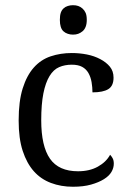

<svg xmlns="http://www.w3.org/2000/svg" viewBox="-20 -709 494 739"><path d="M260.7 9.8Q214.8 9.8 176 -4.9Q137.2 -19.5 110.1 -50Q83 -80.6 67.4 -128.2Q51.8 -175.8 51.8 -245.1Q51.8 -319.3 67.4 -368.9Q83 -418.5 110.1 -449Q137.2 -479.5 175 -492.2Q212.9 -504.9 256.3 -504.9Q286.1 -504.9 314.5 -499.3Q342.8 -493.7 366 -481.4Q389.2 -469.2 403.1 -452.1Q417 -435.1 417 -410.2Q417 -378.4 397 -366Q377 -353.5 335.9 -353.5Q335.9 -373 332.5 -392.8Q329.1 -412.6 320.3 -428Q311.5 -443.4 296.1 -451.7Q280.8 -460 256.3 -460Q229.5 -460 207.8 -450.7Q186 -441.4 170.7 -416.3Q155.3 -391.1 147 -349.6Q138.7 -308.1 138.7 -246.1Q138.7 -146.5 172.4 -98.1Q206.1 -49.8 280.3 -49.8Q324.7 -49.8 356.7 -67.6Q388.7 -85.4 403.8 -113.3Q408.7 -108.4 413.3 -100.3Q418 -92.3 418 -79.1Q418 -62.5 408.9 -47.1Q399.9 -31.7 379.9 -19.3Q359.9 -6.8 330.3 1.5Q300.8 9.8 260.7 9.8ZM210.4 -632.3Q210.4 -649.4 213.9 -659.7Q217.3 -669.9 224.4 -676.5Q231.4 -683.1 241 -686Q250.5 -689 260.7 -689Q272.5 -689 281 -686Q289.6 -683.1 297.4 -676.3Q305.2 -669.4 309.6 -659.4Q314 -649.4 314 -632.3Q314 -616.7 309.6 -605.7Q305.2 -594.7 297.4 -588.4Q289.6 -582 281 -578.9Q272.5 -575.7 260.7 -575.7Q250.5 -575.7 241 -578.9Q231.4 -582 224.4 -588.4Q217.3 -594.7 213.9 -605.7Q210.4 -616.7 210.4 -632.3Z"/></svg>

Font: MUA Office
Style: Regular
Weight: 400
Designer: Khon Soe Zaw Thu
Foundry: Myanmar Unicode
Version: Version 2.10 June 24, 2017